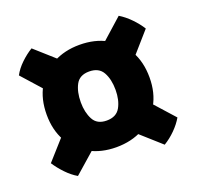

<svg xmlns="http://www.w3.org/2000/svg" viewBox="-96 -673 733 714"><g transform="rotate(-20 270.0 -315.5)"><path d="M268.5 -114Q209 -114 163 -139Q117 -164 91.2 -209.5Q65.5 -255 65.5 -316Q65.5 -378 91.2 -423.5Q117 -469 163 -494Q209 -519 268.5 -519Q329 -519 374.8 -494Q420.5 -469 446.5 -423.5Q472.5 -378 472.5 -316Q472.5 -255 446.5 -209.5Q420.5 -164 374.8 -139Q329 -114 268.5 -114ZM268.5 -219.5Q307 -219.5 322.5 -247.5Q338 -275.5 338 -316Q338 -357.5 322.5 -385.5Q307 -413.5 268.5 -413.5Q230.5 -413.5 215.5 -385.5Q200.5 -357.5 200.5 -316Q200.5 -276.5 215.5 -248Q230.5 -219.5 268.5 -219.5ZM97 -62.5Q74.5 -75.5 53.8 -97.2Q33 -119 18.5 -141.5L131 -267.5L224 -174ZM131 -363 18.5 -489Q30.5 -512 52.5 -533Q74.5 -554 97 -567.5L222 -456ZM410 -364.5 317 -458 443 -570.5Q465.5 -557 486.5 -535.5Q507.5 -514 521.5 -491.5ZM440 -61.5 314 -174 407 -265.5 519 -140.5Q506 -118 485 -97Q464 -76 440 -61.5Z"/></g></svg>

Font: Signika
Style: Bold
Weight: 700
Designer: Anna Giedry
Foundry: Anna Giedry
Version: Version 2.001